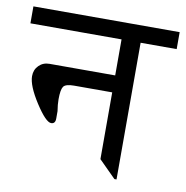

<svg xmlns="http://www.w3.org/2000/svg" viewBox="-68 -632 675 697"><g transform="rotate(10 269.5 -283.0)"><path d="M539.1 -566.4V-503.9H406.2V0H398.4L335.9 -62.5V-308.6H195.3Q164.1 -308.6 156.2 -296.9Q148.4 -285.2 148.4 -250Q148.4 -230.5 152.3 -207Q152.3 -195.3 152.3 -179.7Q152.3 -160.2 136.7 -160.2Q117.2 -160.2 78.1 -220.7Q39.1 -281.2 39.1 -316.4Q39.1 -339.8 54.7 -355.5Q70.3 -371.1 93.8 -371.1H335.9V-503.9H0V-566.4Z"/></g></svg>

Font: 和音 by 宁静之雨，公众号njzyshare
Style: Regular
Weight: 400
Designer: Steve Matteson
Foundry: Ascender Corporation
Version: Version 6.00;June 8, 2018;FontCreator 11.0.0.2388 32-bit